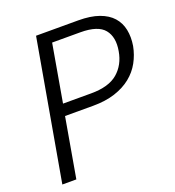

<svg xmlns="http://www.w3.org/2000/svg" viewBox="-128 -801 824 902"><g transform="rotate(-20 284.0 -349.5)"><path d="M304 -356Q392 -356 437 -394.5Q482 -433 493 -498Q505 -565 473.5 -604Q442 -643 354 -643H213L163 -356ZM565 -498Q557 -456 537 -419.5Q517 -383 483.5 -356Q450 -329 402.5 -313.5Q355 -298 293 -298H152L100 0H30L153 -699H364Q425 -699 467 -684Q509 -669 533 -642Q557 -615 564.5 -578Q572 -541 565 -498Z"/></g></svg>

Font: SVN-Poppins Light
Style: Italic
Weight: 300
Italic angle: -10°
Designer: Ninad Kale (Devanagari), Jonny Pinhorn (Latin)
Foundry: Indian Type Foundry
Version: Version 3.002 2017; ttfautohint (v1.8.3)